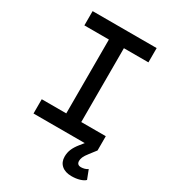

<svg xmlns="http://www.w3.org/2000/svg" viewBox="-218 -826 1035 1153"><g transform="rotate(30 300.0 -249.0)"><path d="M78 0V-99H248V-611H78V-710H522V-611H352V-99H522V0ZM463 212Q419 212 394 190Q369 168 369 130Q369 103 379 79Q389 55 410 29L443 -12L522 0L488 44Q469 68 463 82.5Q457 97 457 109Q457 137 486 137Q497 137 510 133.5Q523 130 532 123L556 185Q544 197 519 204.5Q494 212 463 212Z"/></g></svg>

Font: Geist Mono Medium
Style: Regular
Weight: 500
Monospace: yes
Designer: Basement.studio, Andrés Briganti, Mateo Zaragoza
Foundry: Basement.studio, Vercel, Andrés Briganti, Guido Ferreyra, Mateo Zaragoza
Version: Version 1.500; ttfautohint (v1.8.4.7-5d5b)